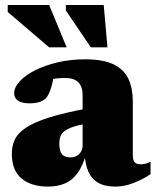

<svg xmlns="http://www.w3.org/2000/svg" viewBox="-20 -710 605 746"><path d="M319 -288.5V-230Q284 -224 262.5 -216.5Q241 -209 229.8 -200Q218.5 -191 214.5 -179.5Q210.5 -168 210.5 -153.5Q210.5 -123 220.5 -110.8Q230.5 -98.5 254 -98.5Q268 -98.5 278.8 -104.8Q289.5 -111 295.2 -121.8Q301 -132.5 301 -146V-340.5Q301 -372.5 284.8 -389.8Q268.5 -407 232.5 -407Q214 -407 199.8 -405.2Q185.5 -403.5 175.5 -401L193.5 -442Q189 -411.5 184.5 -391.8Q180 -372 175.5 -359.5Q171 -347 165 -337.5Q157 -323 139.2 -315.8Q121.5 -308.5 94.5 -308.5Q65 -308.5 50 -318.8Q35 -329 35 -347.5Q35 -370.5 56.5 -394Q78 -417.5 116.2 -436.8Q154.5 -456 204.2 -467.8Q254 -479.5 311 -479.5Q382.5 -479.5 423 -459Q463.5 -438.5 479.8 -401.8Q496 -365 496 -316V-105Q496 -93 499.5 -85.5Q503 -78 509.5 -74.8Q516 -71.5 526 -71.5Q534 -71.5 543.5 -73.5Q553 -75.5 565 -81.5V-33.5Q534.5 -13 498.8 1Q463 15 428.5 15Q387.5 15 361.8 0.2Q336 -14.5 323.5 -42.8Q311 -71 309 -111.5L315.5 -114.5Q302.5 -67 282 -38.5Q261.5 -10 233 2.5Q204.5 15 166.5 15Q102 15 64 -16.2Q26 -47.5 26 -113Q26 -143.5 37.8 -168.2Q49.5 -193 81 -214Q112.5 -235 170 -253.2Q227.5 -271.5 319 -288.5ZM239 -526H171L10 -663.5V-690.5H171ZM397.5 -526H333L236 -669V-690.5H383Z"/></svg>

Font: Newsreader ExtraBold
Style: Regular
Weight: 800
Designer: Hugues Gentile
Foundry: Production Type
Version: Version 1.003